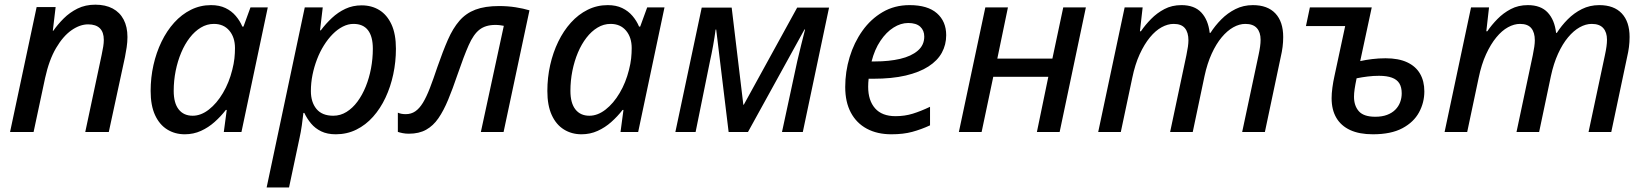

<svg xmlns="http://www.w3.org/2000/svg" viewBox="-20 -570 7111 829"><path d="M23.4 0 138.2 -539.6H220.2L208 -437H210Q229 -464.4 254.9 -490.2Q280.8 -516.1 314.7 -533Q348.6 -549.8 391.6 -549.8Q435.5 -549.8 466.6 -533.2Q497.6 -516.6 513.9 -485.4Q530.3 -454.1 530.3 -410.2Q530.3 -388.7 526.9 -365.7Q523.4 -342.8 519.5 -323.2L449.7 0H348.1L418.9 -333Q423.3 -354 425.8 -369.4Q428.2 -384.8 428.2 -397.9Q428.2 -431.2 411.1 -448Q394 -464.8 360.4 -464.8Q325.2 -464.8 288.8 -439.5Q252.4 -414.1 222.2 -362.8Q191.9 -311.5 174.8 -233.4L125 0Z M777.8 9.8Q735.4 9.8 701.9 -11Q668.5 -31.7 649.4 -73.2Q630.4 -114.7 630.4 -177.2Q630.4 -234.9 642.6 -289.1Q654.8 -343.3 677.5 -390.1Q700.2 -437 732.2 -472.4Q764.2 -507.8 804.4 -527.8Q844.7 -547.9 891.1 -547.9Q927.2 -547.9 953.6 -535.2Q980 -522.5 998 -501.2Q1016.1 -480 1026.4 -455.1H1031.2L1061.5 -538.1H1136.2L1022.5 0H946.3L959 -95.2H955.1Q933.6 -67.4 906.7 -43.5Q879.9 -19.5 847.7 -4.9Q815.4 9.8 777.8 9.8ZM812 -70.3Q847.7 -70.3 881.8 -96.9Q916 -123.5 942.6 -168.5Q969.2 -213.4 982.9 -268.6Q989.7 -294.9 992.2 -317.9Q994.6 -340.8 994.6 -362.3Q994.6 -408.7 970.2 -437.7Q945.8 -466.8 903.3 -466.8Q873.5 -466.8 847.2 -450.9Q820.8 -435.1 799.3 -407.2Q777.8 -379.4 762.5 -343Q747.1 -306.6 738.5 -264.2Q730 -221.7 730 -177.7Q730 -125 751.5 -97.7Q772.9 -70.3 812 -70.3Z M1131.3 239.3 1295.9 -538.1H1373.5L1361.8 -439H1365.2Q1386.7 -467.8 1413.1 -492.4Q1439.5 -517.1 1471.4 -532Q1503.4 -546.9 1541.5 -546.9Q1584.5 -546.9 1617.7 -526.6Q1650.9 -506.3 1670.2 -464.8Q1689.5 -423.3 1689.5 -359.4Q1689.5 -303.2 1678 -249.3Q1666.5 -195.3 1644.5 -148.4Q1622.6 -101.6 1590.8 -65.9Q1559.1 -30.3 1518.6 -10.3Q1478 9.8 1429.7 9.8Q1393.1 9.8 1366.9 -2.9Q1340.8 -15.6 1323.2 -36.6Q1305.7 -57.6 1293.9 -82.5H1290Q1287.6 -59.1 1283.2 -28.8Q1278.8 1.5 1273.4 25.4L1228 239.3ZM1418.9 -70.3Q1449.7 -70.3 1476.1 -86.7Q1502.4 -103 1523.4 -131.3Q1544.4 -159.7 1559.3 -196.5Q1574.2 -233.4 1582 -275.1Q1589.8 -316.9 1589.8 -359.4Q1589.8 -412.6 1568.8 -439.7Q1547.9 -466.8 1506.3 -466.8Q1482.9 -466.8 1460 -455.1Q1437 -443.4 1416.5 -422.6Q1396 -401.9 1378.7 -374.3Q1361.3 -346.7 1348.9 -314.2Q1336.4 -281.7 1329.3 -246.8Q1322.3 -211.9 1322.3 -176.8Q1322.3 -128.9 1346.4 -99.6Q1370.6 -70.3 1418.9 -70.3Z M1745.6 7.3Q1731 7.3 1718.8 4.9Q1706.5 2.4 1697.8 -0.5V-83.5Q1705.6 -80.1 1713.9 -78.6Q1722.2 -77.1 1731.9 -77.1Q1755.4 -77.1 1773.2 -89.4Q1791 -101.6 1806.2 -126.5Q1821.3 -151.4 1836.2 -189.9Q1851.1 -228.5 1868.7 -281.2Q1892.1 -348.6 1913.8 -398.2Q1935.5 -447.8 1963.6 -480.2Q1991.7 -512.7 2032.7 -528.3Q2073.7 -543.9 2134.8 -543.9Q2172.4 -543.9 2206.3 -538.6Q2240.2 -533.2 2266.1 -525.4L2154.3 0H2056.2L2155.3 -458.5Q2147.9 -460 2138.7 -461.2Q2129.4 -462.4 2118.7 -462.4Q2076.7 -462.4 2050.5 -442.1Q2024.4 -421.9 2003.7 -375Q1982.9 -328.1 1955.1 -247.1Q1934.6 -186.5 1915 -139.4Q1895.5 -92.3 1873 -59.6Q1850.6 -26.9 1819.8 -9.8Q1789.1 7.3 1745.6 7.3Z M2490.7 9.8Q2448.2 9.8 2414.8 -11Q2381.3 -31.7 2362.3 -73.2Q2343.3 -114.7 2343.3 -177.2Q2343.3 -234.9 2355.5 -289.1Q2367.7 -343.3 2390.4 -390.1Q2413.1 -437 2445.1 -472.4Q2477.1 -507.8 2517.3 -527.8Q2557.6 -547.9 2604 -547.9Q2640.1 -547.9 2666.5 -535.2Q2692.9 -522.5 2710.9 -501.2Q2729 -480 2739.3 -455.1H2744.1L2774.4 -538.1H2849.1L2735.4 0H2659.2L2671.9 -95.2H2668Q2646.5 -67.4 2619.6 -43.5Q2592.8 -19.5 2560.5 -4.9Q2528.3 9.8 2490.7 9.8ZM2524.9 -70.3Q2560.5 -70.3 2594.7 -96.9Q2628.9 -123.5 2655.5 -168.5Q2682.1 -213.4 2695.8 -268.6Q2702.6 -294.9 2705.1 -317.9Q2707.5 -340.8 2707.5 -362.3Q2707.5 -408.7 2683.1 -437.7Q2658.7 -466.8 2616.2 -466.8Q2586.4 -466.8 2560.1 -450.9Q2533.7 -435.1 2512.2 -407.2Q2490.7 -379.4 2475.3 -343Q2460 -306.6 2451.4 -264.2Q2442.9 -221.7 2442.9 -177.7Q2442.9 -125 2464.4 -97.7Q2485.8 -70.3 2524.9 -70.3Z M2896 0 3009.8 -537.1H3139.2L3189.5 -117.7H3191.4L3421.9 -537.1H3559.6L3446.3 0H3356.4L3422.4 -306.2Q3430.7 -342.3 3439.7 -377.9Q3448.7 -413.6 3456.1 -442.9H3453.6L3209.5 0H3126L3072.3 -442.4H3069.8Q3065.9 -411.6 3059.3 -374.8Q3052.7 -337.9 3044.9 -303.2L2983.4 0Z M3828.6 9.8Q3767.6 9.8 3722.9 -14.2Q3678.2 -38.1 3653.8 -83.7Q3629.4 -129.4 3629.4 -194.3Q3629.4 -260.3 3648.4 -323.2Q3667.5 -386.2 3703.6 -437Q3739.7 -487.8 3791 -517.8Q3842.3 -547.9 3907.2 -547.9Q3985.4 -547.9 4025.4 -512.7Q4065.4 -477.5 4065.4 -418Q4065.4 -377 4046.6 -342.5Q4027.8 -308.1 3988.8 -283Q3949.7 -257.8 3890.6 -243.9Q3831.5 -230 3750.5 -230H3730.5Q3729.5 -222.2 3729 -212.9Q3728.5 -203.6 3728.5 -195.3Q3728.5 -136.2 3758.3 -102.3Q3788.1 -68.4 3846.7 -68.4Q3886.2 -68.4 3920.9 -79.1Q3955.6 -89.8 3995.6 -108.9V-28.8Q3957.5 -11.2 3918.9 -0.7Q3880.4 9.8 3828.6 9.8ZM3743.2 -304.7H3757.8Q3818.8 -304.7 3866.7 -315.9Q3914.6 -327.1 3942.6 -351.1Q3970.7 -375 3970.7 -412.1Q3970.7 -438.5 3953.4 -454.6Q3936 -470.7 3901.4 -470.7Q3869.1 -470.7 3837.9 -450.9Q3806.6 -431.2 3781.5 -393.8Q3756.3 -356.4 3743.2 -304.7Z M4120.1 0 4234.4 -538.1H4332L4286.1 -316.9H4523.9L4570.8 -538.1H4668.5L4555.2 0H4457L4506.3 -238.3H4268.6L4218.3 0Z M4721.7 0 4835.9 -538.1H4913.6L4901.9 -435.1H4906.2Q4924.8 -462.4 4950 -488Q4975.1 -513.7 5007.6 -530.8Q5040 -547.9 5081.1 -547.9Q5137.2 -547.9 5167 -515.9Q5196.8 -483.9 5203.1 -428.2H5206.5Q5226.1 -459 5253.2 -486.3Q5280.3 -513.7 5314.5 -530.8Q5348.6 -547.9 5389.6 -547.9Q5453.1 -547.9 5486.8 -512Q5520.5 -476.1 5520.5 -410.2Q5520.5 -388.2 5517.8 -367.2Q5515.1 -346.2 5509.8 -323.7L5441.4 0H5343.3L5414.1 -332.5Q5418.5 -353 5420.7 -368.9Q5422.9 -384.8 5422.9 -398.4Q5422.9 -430.7 5406.7 -448.7Q5390.6 -466.8 5356.9 -466.8Q5331.1 -466.8 5304.9 -452.1Q5278.8 -437.5 5254.9 -408.9Q5231 -380.4 5211.7 -338.1Q5192.4 -295.9 5180.7 -241.2L5129.9 0H5032.2L5102.5 -331.5Q5106.9 -352.5 5109.1 -368.4Q5111.3 -384.3 5111.3 -396Q5111.3 -429.7 5096.2 -448.2Q5081.1 -466.8 5047.4 -466.8Q5022 -466.8 4995.6 -452.4Q4969.2 -438 4945.1 -408.7Q4920.9 -379.4 4900.9 -335.9Q4880.9 -292.5 4868.7 -233.4L4819.3 0Z M5907.7 9.8Q5849.1 9.8 5809.6 -8.5Q5770 -26.9 5749.8 -61.5Q5729.5 -96.2 5729.5 -146Q5729.5 -166.5 5732.9 -191.9Q5736.3 -217.3 5741.7 -241.2L5788.1 -457.5H5618.7L5635.7 -538.1H5902.8L5853 -306.2Q5876.5 -311.5 5904.5 -314.9Q5932.6 -318.4 5962.4 -318.4Q6018.6 -318.4 6055.7 -301Q6092.8 -283.7 6111.3 -251.7Q6129.9 -219.7 6129.9 -175.3Q6129.9 -127 6106.9 -84.7Q6084 -42.5 6035.2 -16.4Q5986.3 9.8 5907.7 9.8ZM5918 -65.9Q5947.3 -65.9 5968.8 -74Q5990.2 -82 6004.4 -96.2Q6018.6 -110.4 6025.4 -128.7Q6032.2 -147 6032.2 -167Q6032.2 -193.4 6022 -210Q6011.7 -226.6 5990 -234.6Q5968.3 -242.7 5934.1 -242.7Q5909.7 -242.7 5885.5 -239.7Q5861.3 -236.8 5837.4 -231.9Q5831.5 -203.6 5828.9 -185.5Q5826.2 -167.5 5826.2 -152.3Q5826.2 -113.3 5847.2 -89.6Q5868.2 -65.9 5918 -65.9Z M6217.3 0 6331.5 -538.1H6409.2L6397.5 -435.1H6401.9Q6420.4 -462.4 6445.6 -488Q6470.7 -513.7 6503.2 -530.8Q6535.6 -547.9 6576.7 -547.9Q6632.8 -547.9 6662.6 -515.9Q6692.4 -483.9 6698.7 -428.2H6702.1Q6721.7 -459 6748.8 -486.3Q6775.9 -513.7 6810.1 -530.8Q6844.2 -547.9 6885.3 -547.9Q6948.7 -547.9 6982.4 -512Q7016.1 -476.1 7016.1 -410.2Q7016.1 -388.2 7013.4 -367.2Q7010.7 -346.2 7005.4 -323.7L6937 0H6838.9L6909.7 -332.5Q6914.1 -353 6916.3 -368.9Q6918.5 -384.8 6918.5 -398.4Q6918.5 -430.7 6902.3 -448.7Q6886.2 -466.8 6852.5 -466.8Q6826.7 -466.8 6800.5 -452.1Q6774.4 -437.5 6750.5 -408.9Q6726.6 -380.4 6707.3 -338.1Q6688 -295.9 6676.3 -241.2L6625.5 0H6527.8L6598.1 -331.5Q6602.5 -352.5 6604.7 -368.4Q6606.9 -384.3 6606.9 -396Q6606.9 -429.7 6591.8 -448.2Q6576.7 -466.8 6543 -466.8Q6517.6 -466.8 6491.2 -452.4Q6464.8 -438 6440.7 -408.7Q6416.5 -379.4 6396.5 -335.9Q6376.5 -292.5 6364.3 -233.4L6314.9 0Z"/></svg>

Font: Open Sans Medium
Style: Italic
Weight: 500
Italic angle: -12°
Designer: Monotype Design Team
Foundry: Monotype Imaging Inc.
Version: Version 3.000